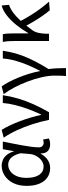

<svg xmlns="http://www.w3.org/2000/svg" viewBox="712 -1308 796 2259"><g transform="rotate(-90 1109.5 -179.0)"><path d="M260.5 13.4Q198.8 13.4 151.9 -18.1Q104.9 -49.7 78.3 -111.5Q51.6 -173.3 51.6 -262.3Q51.6 -355.7 85 -421.4Q118.3 -487.2 172.8 -522Q227.2 -556.8 289.6 -556.8Q324 -556.8 356.6 -542.7Q389.1 -528.7 415.6 -497.4Q442 -466 457 -414.2H460.1L483.2 -543.4H573.2Q562.2 -489.9 550.5 -431.1Q538.7 -372.4 528.4 -314.9Q518.1 -257.4 511.5 -206.8Q505 -156.3 505 -119.2Q505 -91.6 520.5 -77.3Q536 -62.9 558.7 -62.9Q568 -62.9 578.1 -65Q588.2 -67.1 596.3 -70.5L609.4 -1.1Q598.3 4.4 581 8.9Q563.8 13.4 539.7 13.4Q491.6 13.4 462.4 -13.5Q433.2 -40.4 433.3 -96.9H429.5Q366.8 13.4 260.5 13.4ZM279.1 -63.7Q315.3 -63.7 347.5 -86.5Q379.8 -109.3 402 -147.7Q424.1 -186.1 427.3 -232.1L435.5 -334.6Q424.5 -379.2 409 -407.7Q393.5 -436.2 375.3 -452.1Q357.1 -468.1 337.7 -474.1Q318.3 -480.1 299.5 -480.1Q260.2 -480.1 224.9 -455.7Q189.6 -431.4 167.7 -383.3Q145.8 -335.1 145.8 -263Q145.8 -168 181.2 -115.8Q216.7 -63.7 279.1 -63.7Z M828.1 0Q807.9 -99.9 776.8 -195.8Q745.7 -291.6 705.8 -377.8Q666 -464 618.8 -533L710.3 -556.8Q738.4 -512.7 765 -455.8Q791.7 -398.9 815 -336.2Q838.3 -273.4 856.7 -211.1Q875.2 -148.8 886.3 -93.2H891.3Q924.4 -162.9 952.7 -238.9Q981.1 -314.8 1000.9 -392.5Q1020.7 -470.2 1026.9 -543.4H1118.5Q1104.5 -448.5 1078.1 -360.3Q1051.7 -272.1 1012.6 -184.2Q973.5 -96.2 918.1 0Z M1344 199.6Q1346.1 174.3 1347 155.4Q1347.9 136.4 1348.3 115.4Q1348.7 94.4 1348.7 64.7Q1348.7 -3.1 1330.2 -84.2Q1311.7 -165.4 1280.7 -248Q1249.8 -330.6 1211 -404.8Q1172.3 -479 1130.8 -533L1222.3 -556.8Q1247.6 -521.5 1274.4 -470.9Q1301.2 -420.3 1325.7 -360.3Q1350.2 -300.2 1370 -235.8Q1389.9 -171.3 1401.6 -107.7H1406.6Q1441.9 -176.3 1472.3 -247.8Q1502.7 -319.3 1523.6 -393.6Q1544.4 -467.8 1550.3 -543.4H1641.5Q1630.7 -474.4 1614.6 -412.2Q1598.5 -349.9 1573.5 -287.3Q1548.4 -224.7 1512.3 -155.7Q1476.3 -86.8 1426.1 -5Q1432.7 43.5 1435.1 97.8Q1437.5 152.2 1437.5 199.6Z M1756.1 0V-394.4Q1756.1 -427.2 1754.3 -466.9Q1752.6 -506.5 1745.2 -543.4H1835.8Q1841.6 -521.5 1843.6 -486.8Q1845.6 -452.1 1845.6 -416V-245.6H1850Q1893.2 -320.6 1946.2 -385.9Q1999.2 -451.2 2057.7 -496.9Q2116.2 -542.7 2174.1 -556.8L2181.6 -470.1Q2136.6 -455.6 2089.2 -420.9Q2041.9 -386.1 1991.8 -331.2Q1941.6 -276.2 1886.4 -200.1Q1861.7 -167.5 1852.1 -124.6Q1842.6 -81.7 1841.4 -28.3V0ZM2117.9 9.3Q2087.7 -26 2054.3 -73.6Q2021 -121.2 1988.7 -174.8Q1956.3 -228.5 1929.7 -280.6L1990 -337.7Q2017.2 -284.1 2054.5 -223.2Q2091.8 -162.2 2134.6 -104.1Q2177.4 -46 2218.8 0Z"/></g></svg>

Font: Noto Sans TC
Style: Regular
Weight: 100
Designer: Ryoko NISHIZUKA 西塚涼子 (kana, bopomofo & ideographs); Paul D. Hunt (Latin, Greek & Cyrillic); Sandoll Communications 산돌커뮤니
Foundry: Adobe
Version: Version 2.004;hotconv 1.0.118;makeotfexe 2.5.65603